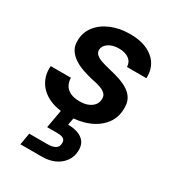

<svg xmlns="http://www.w3.org/2000/svg" viewBox="-185 -618 897 987"><g transform="rotate(30 263.0 -124.5)"><path d="M227 12Q160 12 113 -10.5Q66 -33 43 -73Q20 -113 24 -164H144Q144 -141 154 -122Q164 -103 186.5 -92Q209 -81 242 -81Q272 -81 293 -90Q314 -99 325.5 -114Q337 -129 337 -150Q338 -168 326.5 -179.5Q315 -191 294 -198.5Q273 -206 245 -211Q214 -218 183.5 -228.5Q153 -239 129 -255Q105 -271 91 -293.5Q77 -316 78 -347Q78 -395 106.5 -432Q135 -469 184.5 -490Q234 -511 297 -511Q384 -511 434 -469.5Q484 -428 481 -356H366Q365 -385 343 -401.5Q321 -418 283 -418Q246 -418 222 -401.5Q198 -385 197 -361Q197 -345 209 -334Q221 -323 242.5 -315.5Q264 -308 295 -301Q330 -293 360.5 -282.5Q391 -272 414 -256.5Q437 -241 449 -218.5Q461 -196 460 -164Q460 -110 429.5 -70.5Q399 -31 346.5 -9.5Q294 12 227 12ZM90 262 102 192H210Q240 192 256.5 182Q273 172 273 151Q274 132 262 124.5Q250 117 225 117H165L187 -7H263L252 52Q284 52 310 61Q336 70 351 89.5Q366 109 365 142Q364 178 344 205.5Q324 233 291.5 247.5Q259 262 218 262Z"/></g></svg>

Font: DM Sans 20pt SemiBold
Style: Italic
Weight: 600
Italic angle: -10°
Version: Version 4.004;gftools[0.9.30]